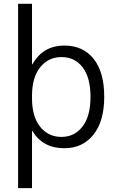

<svg xmlns="http://www.w3.org/2000/svg" viewBox="-20 -770 612 1010"><path d="M75.2 219.7V-750H148.4V-431.6H150.4Q206.1 -530.3 318.4 -530.3Q417 -530.3 472.7 -460.4Q528.3 -390.6 528.3 -261.2Q528.3 -131.8 471.2 -61Q414.1 9.8 318.4 9.8Q205.1 9.8 150.4 -81.1H148.4V219.7ZM148.4 -252.9Q148.4 -156.2 191.4 -103Q234.4 -49.8 303.2 -49.8Q372.1 -49.8 414.1 -104.5Q456.1 -159.2 456.1 -260.3Q456.1 -361.3 415 -415.5Q374 -469.7 303.7 -469.7Q233.4 -469.7 190.9 -415.5Q148.4 -361.3 148.4 -266.6Z"/></svg>

Font: GenEi M Gothic v2 Regular
Style: Regular
Weight: 400
Version: Version 2.0